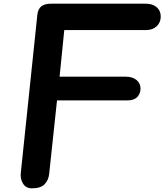

<svg xmlns="http://www.w3.org/2000/svg" viewBox="-20 -1024 894 1044"><path d="M154 0Q120.5 0 105 -26Q89.5 -52 93 -83L183 -943Q186.5 -975.5 205 -989.8Q223.5 -1004 259.5 -1004H773Q809.5 -1004 831.8 -985Q854 -966 854 -934Q854 -902 832 -881.2Q810 -860.5 774.5 -860.5H329.5L304 -607H664.5Q700 -607 722 -589.2Q744 -571.5 744 -542Q744 -516 726.8 -497Q709.5 -478 672.5 -478H290L247.5 -79.5Q244 -44.5 222.5 -22.2Q201 0 154 0Z"/></svg>

Font: Edu NSW ACT Cursive
Style: Regular
Weight: 400
Designer: Tina and Corey Anderson, Eben Sorkin, Mirko Velimirovic
Foundry: Sorkin Type Co.
Version: Version 2.000